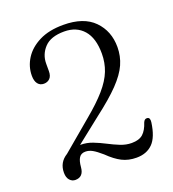

<svg xmlns="http://www.w3.org/2000/svg" viewBox="-132 -813 836 926"><g transform="rotate(-20 286.0 -349.5)"><path d="M56.5 -39.5Q56.5 -92.5 101.5 -120L253.5 -248Q317 -300.5 354.8 -344Q392.5 -387.5 408.8 -429Q425 -470.5 425 -517.5Q425 -597 389 -638.2Q353 -679.5 290 -679.5Q221 -679.5 188.5 -645Q156 -610.5 156 -563V-525Q156 -500.5 144 -488.2Q132 -476 113 -476Q93.5 -476 82.2 -490.5Q71 -505 71 -532Q71 -579 97 -619.8Q123 -660.5 173.2 -685.8Q223.5 -711 296.5 -711Q401 -711 453.8 -657.2Q506.5 -603.5 506.5 -521.5Q506.5 -475 488 -433.2Q469.5 -391.5 425 -345.2Q380.5 -299 302.5 -239.5L175.5 -139H178Q209.5 -139 239.2 -127.5Q269 -116 298.2 -100.8Q327.5 -85.5 356.2 -74Q385 -62.5 413.5 -62.5Q451.5 -62.5 471.5 -80.2Q491.5 -98 503.5 -135.5Q510.5 -152 524 -150Q539 -148.5 536 -124.5Q526 -51 494.8 -19.5Q463.5 12 411.5 12Q370 12 337.5 -4.5Q305 -21 269 -56.5Q242 -80 224.2 -90Q206.5 -100 188 -100Q166 -100 155.8 -84.2Q145.5 -68.5 143 -36.5Q139 12 97 12Q80.5 12 68.5 -1.2Q56.5 -14.5 56.5 -39.5Z"/></g></svg>

Font: Fraunces 9pt Soft Light
Style: Regular
Weight: 300
Version: Version 1.000;[0bf87f6ff]